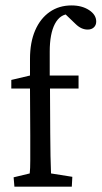

<svg xmlns="http://www.w3.org/2000/svg" viewBox="-20 -702 382 722"><path d="M250 0H34.2L31.2 -35.2L91.8 -49.8Q92.8 -59.6 93.3 -70.8Q93.8 -82 93.8 -98.1Q93.8 -114.3 93.8 -137.2Q93.8 -160.2 93.8 -193.4L92.8 -369.1V-480.5Q92.8 -543 112.3 -587.9Q131.8 -632.8 167 -657.2Q202.1 -681.6 249 -681.6Q288.1 -681.6 314.9 -664.1Q341.8 -646.5 341.8 -621.1Q341.8 -607.4 333 -599.1Q324.2 -590.8 309.6 -590.8Q285.2 -590.8 263.7 -612.3L218.8 -655.3L242.2 -649.4Q206.1 -649.4 186.5 -612.3Q167 -575.2 167 -507.8V-418L168 -369.1L168.9 -201.2Q168.9 -158.2 169.9 -115.7Q170.9 -73.2 171.9 -49.8L252 -37.1ZM22.5 -369.1V-401.4L92.8 -418H165H275.4V-369.1Z"/></svg>

Font: Crimson Pro ExtraLight
Style: Regular
Weight: 400
Version: Version 1.002